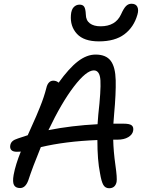

<svg xmlns="http://www.w3.org/2000/svg" viewBox="-20 -1002 766 1031"><path d="M511.2 -779.8Q430.2 -779.8 393.1 -820.3Q356 -860.8 360.8 -920.9Q362.8 -949.7 375.7 -963.4Q388.7 -977.1 407.2 -977.1Q424.8 -977.1 432.1 -965.8Q439.5 -954.6 440.9 -923.8Q441.4 -892.6 462.4 -876.7Q483.4 -860.8 520 -860.8Q600.6 -860.8 629.9 -924.8Q644.5 -957.5 657 -969.7Q669.4 -981.9 686 -981.9Q709.5 -981.9 717.5 -965.3Q725.6 -948.7 717.8 -922.9Q698.7 -856 647.9 -817.9Q597.2 -779.8 511.2 -779.8ZM70.8 -187Q49.3 -187 40.8 -196.5Q32.2 -206.1 35.2 -222.2Q37.6 -235.4 47.1 -243.9Q56.6 -252.4 77.1 -258.8Q120.1 -273.4 128.9 -275.9Q134.3 -288.1 150.6 -324.5Q167 -360.8 174.6 -378.4Q182.1 -396 194.1 -425.5Q206.1 -455.1 214.4 -480.2Q222.7 -505.4 229 -529.8Q232.9 -547.9 242.4 -558.3Q252 -568.8 266.1 -568.8Q282.7 -568.8 294.9 -558.1Q350.6 -635.7 398.2 -672.4Q445.8 -709 493.2 -709Q549.3 -709 574.5 -675.5Q599.6 -642.1 601.3 -570.8Q603 -499.5 592.8 -389.2Q590.8 -372.6 588.9 -337.9H643.1Q676.8 -337.9 687.7 -328.4Q698.7 -318.8 694.8 -298.8Q690.9 -278.8 668.5 -265.4Q646 -252 610.8 -252H587.9Q589.4 -188 599.6 -116.5Q609.9 -44.9 606 -24.9Q598.6 8.8 565.9 8.8Q545.4 8.8 534.9 -9Q524.4 -26.9 517.1 -71.8Q502.9 -141.1 502.9 -250Q330.1 -243.2 199.2 -211.9Q154.8 -103.5 131.8 -33.2Q116.7 7.8 87.9 7.8Q64 7.8 55.2 -8.3Q46.4 -24.4 53.2 -63Q63.5 -118.7 91.8 -188Q88.4 -188 81.3 -187.5Q74.2 -187 70.8 -187ZM483.9 -624Q443.4 -624 377 -537.4Q310.5 -450.7 240.2 -303.2Q363.3 -327.6 503.9 -335Q505.9 -369.1 507.8 -386.2Q522.5 -516.6 519.3 -570.3Q516.1 -624 483.9 -624Z"/></svg>

Font: Shantell Sans Normal
Style: Italic
Weight: 400
Italic angle: -11.31°
Designer: Stephen Nixon, Anya Danilova, Shantell Martin
Foundry: Arrow Type
Version: Version 1.006;[559af2be0]